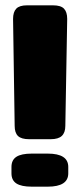

<svg xmlns="http://www.w3.org/2000/svg" viewBox="-20 -700 299 720"><path d="M35 -228 29 -629Q29 -655 41 -667.5Q53 -680 81 -680H179Q208 -680 220 -667.5Q232 -655 232 -629L225 -228Q225 -203 212 -190.5Q199 -178 170 -178H89Q60 -178 47.5 -190Q35 -202 35 -228ZM23 -50V-74Q23 -100 41.5 -112Q60 -124 99 -124H159Q236 -124 236 -74V-50Q236 0 159 0H99Q60 0 41.5 -12Q23 -24 23 -50Z"/></svg>

Font: Mitr SemiBold
Style: Regular
Weight: 600
Designer: Thanarat Vachiruckul
Foundry: Cadson Demak
Version: Version 1.002